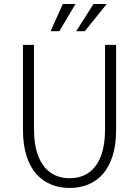

<svg xmlns="http://www.w3.org/2000/svg" viewBox="-20 -923 690 954"><path d="M326 11Q278 11 235.8 -5.5Q193.5 -22 161.8 -57Q130 -92 112 -147.5Q94 -203 94 -280V-700H149V-283Q149 -200.5 170.8 -146Q192.5 -91.5 232.2 -64.5Q272 -37.5 326 -37.5Q380.5 -37.5 420 -64.5Q459.5 -91.5 480.8 -146Q502 -200.5 502 -283V-700H557V-280Q557 -203 539.2 -147.5Q521.5 -92 490 -57Q458.5 -22 416.5 -5.5Q374.5 11 326 11ZM358.5 -768 444.5 -903H510L401.5 -768ZM231.5 -768 292 -903H355L275 -768Z"/></svg>

Font: Trispace Thin ExtraLight
Style: Regular
Weight: 250
Version: Version 1.210